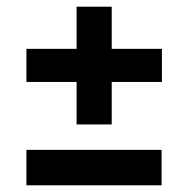

<svg xmlns="http://www.w3.org/2000/svg" viewBox="-20 -644 563 574"><path d="M209 -272V-399H59V-498H209V-624H314V-498H464V-399H314V-272ZM59 -90V-196H463V-90Z"/></svg>

Font: Bricolage Grotesque 10pt SemiBold
Style: Regular
Weight: 600
Designer: Mathieu Triay
Foundry: Atelier Triay
Version: Version 1.000; ttfautohint (v1.8.4.7-5d5b);gftools[0.9.29]